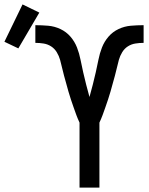

<svg xmlns="http://www.w3.org/2000/svg" viewBox="-155 -849 675 869"><path d="M205 0V-294Q197 -311 190.5 -328.5Q184 -346 178 -363.5Q172 -381 166 -398.5Q160 -416 155 -434Q150 -452 145 -470Q140 -488 135 -506Q130 -524 126 -542Q122 -560 117 -578Q112 -596 102 -612.5Q92 -629 76.5 -639Q61 -649 42.5 -652Q24 -655 5 -655V-735Q34 -735 63 -732.5Q92 -730 118.5 -717.5Q145 -705 164 -683Q183 -661 193.5 -634Q204 -607 209.5 -578.5Q215 -550 221.5 -522Q228 -494 235 -466Q242 -438 250 -410Q258 -438 265 -466Q272 -494 278.5 -522Q285 -550 290.5 -578.5Q296 -607 306.5 -634Q317 -661 336 -683Q355 -705 381.5 -717.5Q408 -730 437 -732.5Q466 -735 495 -735V-655Q476 -655 457.5 -652Q439 -649 423.5 -639Q408 -629 398 -612.5Q388 -596 383 -578Q378 -560 374 -542Q370 -524 365 -506Q360 -488 355 -470Q350 -452 345 -434Q340 -416 334 -398.5Q328 -381 322 -363.5Q316 -346 309.5 -328.5Q303 -311 295 -294V0ZM-72 -630 -135 -660 -53 -829 23 -792Z"/></svg>

Font: Iosevka SS04 Medium
Style: Regular
Weight: 500
Monospace: yes
Designer: Belleve Invis
Foundry: Belleve Invis
Version: Version 19.0.0; ttfautohint (v1.8.4)